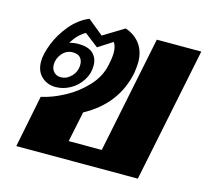

<svg xmlns="http://www.w3.org/2000/svg" viewBox="-86 -664 828 763"><g transform="rotate(15 327.5 -282.0)"><path d="M85 -214Q131 -224 180 -250.5Q229 -277 266 -317Q303 -357 313 -406Q320 -438 320 -458Q320 -485 309 -500L250 -462L193 -506Q161 -488 139 -451Q157 -456 176 -456Q217 -456 236.5 -437.5Q256 -419 256 -388Q256 -354 237.5 -326Q219 -298 190.5 -282.5Q162 -267 132 -267Q97 -267 73.5 -289Q50 -311 50 -351Q50 -381 67 -424.5Q84 -468 116.5 -507Q149 -546 192 -564L256 -512L341 -564Q380 -551 402 -521Q424 -491 424 -446Q424 -433 420 -403Q393 -268 264 -198L238 -73H374L472 -553H655L542 0H42ZM204 -378Q204 -396 194 -407Q184 -418 163 -418Q137 -418 119.5 -397.5Q102 -377 102 -351Q102 -333 113 -321.5Q124 -310 141 -310Q166 -310 185 -330Q204 -350 204 -378Z"/></g></svg>

Font: Taviraj ExtraBold
Style: Italic
Weight: 800
Italic angle: -12°
Designer: Katatrad Team
Foundry: CadsonDemak
Version: Version 1.001